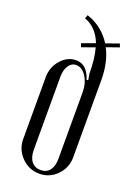

<svg xmlns="http://www.w3.org/2000/svg" viewBox="-137 -756 579 819"><g transform="rotate(20 152.5 -346.0)"><path d="M113.8 -699.2Q185.1 -675.3 225.1 -611.8L284.2 -632.8L290 -617.2L232.9 -597.2Q263.2 -539.6 263.2 -459V-108.9Q263.2 -61 230.2 -27.1Q197.3 6.8 150.9 6.8Q103.5 6.8 69.8 -27.3Q36.1 -61.5 36.1 -108.9V-389.2Q36.1 -435.1 65.4 -468.5Q94.7 -502 134.8 -502Q183.6 -502 204.1 -438L210.9 -439.9L206.1 -467.8Q206.1 -536.1 192.9 -582L133.8 -561L127.9 -577.1L188 -599.1Q163.6 -662.6 107.9 -683.1ZM141.1 -482.9Q120.1 -482.9 107.2 -463.4Q94.2 -443.8 94.2 -412.1V-82Q94.2 -47.4 109.1 -28.6Q124 -9.8 150.9 -9.8Q177.2 -9.8 191.7 -28.6Q206.1 -47.4 206.1 -82V-382.8Q206.1 -423.8 187 -453.4Q168 -482.9 141.1 -482.9Z"/></g></svg>

Font: Moniqa Narrow Heading
Style: Regular
Weight: 400
Width: 4
Designer: Rajesh Rajput
Foundry: Rajesh Rajput
Version: Version 1.000